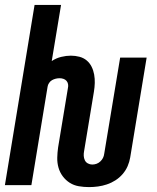

<svg xmlns="http://www.w3.org/2000/svg" viewBox="-22 -755 642 783"><path d="M341 8Q320 8 299.5 4.5Q279 1 262.5 -9.5Q246 -20 234 -36Q222 -52 216.5 -71.5Q211 -91 211.5 -112Q212 -133 215 -154L255 -396Q257 -404 255.5 -412Q254 -420 249 -425.5Q244 -431 236.5 -433.5Q229 -436 221 -436Q213 -436 205 -434Q197 -432 190 -428Q183 -424 178 -416.5Q173 -409 172 -401L106 0H-2L119 -735H227L189 -506Q207 -518 227.5 -523Q248 -528 267 -528Q285 -528 302 -523.5Q319 -519 331.5 -508.5Q344 -498 351.5 -483Q359 -468 362 -451Q365 -434 364.5 -416.5Q364 -399 361 -381L321 -139Q319 -129 319.5 -119.5Q320 -110 324 -101.5Q328 -93 336.5 -88.5Q345 -84 354 -84Q363 -84 371.5 -87Q380 -90 387 -96.5Q394 -103 398 -111Q402 -119 403 -128L468 -520H576L509 -113Q506 -95 498.5 -77.5Q491 -60 478 -45Q465 -30 448.5 -19.5Q432 -9 414 -3Q396 3 377.5 5.5Q359 8 341 8Z"/></svg>

Font: Iosevka SS04 Semibold Extended
Style: Italic
Weight: 600
Width: 7
Italic angle: -9°
Monospace: yes
Designer: Belleve Invis
Foundry: Belleve Invis
Version: Version 19.0.0; ttfautohint (v1.8.4)